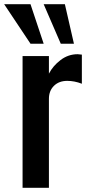

<svg xmlns="http://www.w3.org/2000/svg" viewBox="-50 -891 409 911"><path d="M157.2 -871.1H257.8L300.8 -683.6H238.3ZM-30.3 -871.1H94.7L157.2 -683.6H94.7ZM182.1 -541.5Q201.2 -578.6 237.5 -606.2Q273.9 -633.8 318.4 -633.8Q319.8 -633.8 338.4 -631.8V-493.7Q303.7 -507.3 269 -507.3Q230 -507.3 206.1 -483.9Q182.1 -460.4 182.1 -421.9V0H57.1V-625H182.1Z"/></svg>

Font: Oswald
Style: Stencbab
Weight: 400
Designer: Mathieu Le Lay
Foundry: Mathieu Le Lay
Version: Version 1.000